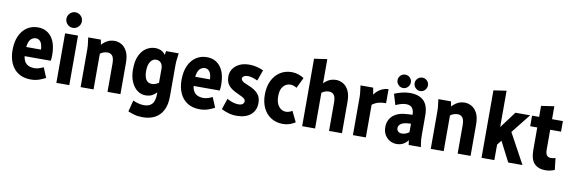

<svg xmlns="http://www.w3.org/2000/svg" viewBox="-62 -1283 5970 2004"><g transform="rotate(10 2923.0 -281.5)"><path d="M29 -257Q29 -346 57.5 -408.5Q86 -471 136 -504Q186 -537 250 -537Q340 -537 393 -470.5Q446 -404 446 -275Q446 -257 444.5 -241.5Q443 -226 441 -217H164Q172 -161 202.5 -136Q233 -111 288 -111Q309 -111 336 -119.5Q363 -128 381 -138L425 -32Q394 -15 355 -1.5Q316 12 268 12Q191 12 137.5 -22Q84 -56 56.5 -117Q29 -178 29 -257ZM249 -421Q220 -421 196 -398.5Q172 -376 164 -314H321Q317 -374 297.5 -397.5Q278 -421 249 -421Z M526 -678Q526 -711 550 -735.5Q574 -760 608 -760Q642 -760 666 -735.5Q690 -711 690 -678Q690 -644 666 -619.5Q642 -595 608 -595Q574 -595 550 -619.5Q526 -644 526 -678ZM539 0V-525H676V0Z M784 -525H918L928 -472Q953 -501 986.5 -519Q1020 -537 1063 -537Q1101 -537 1136.5 -517Q1172 -497 1195 -452Q1218 -407 1218 -332V0H1081V-298Q1081 -360 1061.5 -382.5Q1042 -405 1011 -405Q992 -405 971 -398.5Q950 -392 933 -378V0H796V-401Q796 -422 794.5 -438Q793 -454 790 -476Z M1302 -278Q1302 -370 1330 -427Q1358 -484 1402 -510.5Q1446 -537 1493 -537Q1564 -537 1603 -484L1609 -525H1743L1737 -476Q1734 -454 1732.5 -438Q1731 -422 1731 -401V-67Q1731 24 1700 82.5Q1669 141 1614.5 169Q1560 197 1488 197Q1437 197 1400 186.5Q1363 176 1331 163L1362 42Q1386 54 1417.5 62.5Q1449 71 1479 71Q1535 71 1564.5 38.5Q1594 6 1594 -74V-85Q1572 -62 1546 -48Q1520 -34 1477 -33Q1428 -33 1388.5 -63Q1349 -93 1325.5 -148Q1302 -203 1302 -278ZM1440 -286Q1440 -162 1521 -162Q1542 -162 1560 -169Q1578 -176 1594 -187V-339Q1594 -373 1575.5 -396Q1557 -419 1522 -419Q1488 -419 1464 -384.5Q1440 -350 1440 -286Z M1820 -257Q1820 -346 1848.5 -408.5Q1877 -471 1927 -504Q1977 -537 2041 -537Q2131 -537 2184 -470.5Q2237 -404 2237 -275Q2237 -257 2235.5 -241.5Q2234 -226 2232 -217H1955Q1963 -161 1993.5 -136Q2024 -111 2079 -111Q2100 -111 2127 -119.5Q2154 -128 2172 -138L2216 -32Q2185 -15 2146 -1.5Q2107 12 2059 12Q1982 12 1928.5 -22Q1875 -56 1847.5 -117Q1820 -178 1820 -257ZM2040 -421Q2011 -421 1987 -398.5Q1963 -376 1955 -314H2112Q2108 -374 2088.5 -397.5Q2069 -421 2040 -421Z M2288 -30 2327 -146Q2352 -131 2384.5 -120Q2417 -109 2447 -109Q2480 -109 2494 -122Q2508 -135 2508 -152Q2508 -167 2494 -179.5Q2480 -192 2430 -214Q2356 -246 2325.5 -282.5Q2295 -319 2295 -378Q2295 -421 2318 -457Q2341 -493 2385 -515Q2429 -537 2493 -537Q2534 -537 2572 -527Q2610 -517 2641 -503L2600 -388Q2577 -399 2548.5 -408Q2520 -417 2497 -417Q2470 -417 2454 -406.5Q2438 -396 2438 -381Q2438 -367 2452 -354Q2466 -341 2518 -321Q2583 -296 2618 -258.5Q2653 -221 2653 -161Q2653 -79 2599 -33.5Q2545 12 2450 12Q2403 12 2361.5 -0.5Q2320 -13 2288 -30Z M2703 -257Q2703 -343 2733.5 -405.5Q2764 -468 2817.5 -502.5Q2871 -537 2940 -537Q2979 -537 3011 -526Q3043 -515 3071 -497L3016 -384Q3003 -394 2985 -400Q2967 -406 2949 -406Q2905 -406 2874 -371Q2843 -336 2843 -266Q2843 -195 2874 -157Q2905 -119 2949 -119Q2967 -119 2985 -125Q3003 -131 3016 -141L3071 -28Q3043 -10 3011 1Q2979 12 2940 12Q2869 12 2815.5 -21.5Q2762 -55 2732.5 -115.5Q2703 -176 2703 -257Z M3144 0V-715L3281 -735V-478Q3305 -505 3337.5 -521Q3370 -537 3411 -537Q3449 -537 3484.5 -517Q3520 -497 3543 -452Q3566 -407 3566 -332V0H3429V-298Q3429 -360 3409.5 -382.5Q3390 -405 3359 -405Q3340 -405 3319 -398.5Q3298 -392 3281 -378V0Z M3670 -525H3804L3817 -453Q3844 -493 3884.5 -515Q3925 -537 3965 -537V-388Q3920 -389 3885.5 -379.5Q3851 -370 3819 -346V0H3682V-401Q3682 -422 3680.5 -438Q3679 -454 3676 -476Z M4000 -141Q4000 -218 4053 -264.5Q4106 -311 4209 -315L4258 -317V-318Q4258 -363 4238.5 -389Q4219 -415 4172 -415Q4146 -415 4115.5 -405.5Q4085 -396 4064 -385L4029 -500Q4059 -513 4103 -525Q4147 -537 4193 -537Q4291 -537 4340.5 -487.5Q4390 -438 4390 -334V-125Q4390 -104 4391 -87.5Q4392 -71 4395 -49L4402 0H4273L4266 -50Q4247 -22 4216 -5Q4185 12 4147 12Q4107 12 4073.5 -7Q4040 -26 4020 -60.5Q4000 -95 4000 -141ZM4127 -153Q4127 -131 4142.5 -118Q4158 -105 4180 -105Q4201 -105 4221.5 -112.5Q4242 -120 4258 -133V-223L4219 -220Q4174 -216 4150.5 -198Q4127 -180 4127 -153ZM4041 -647Q4041 -676 4062 -696.5Q4083 -717 4112 -717Q4141 -717 4161.5 -696.5Q4182 -676 4182 -647Q4182 -618 4161.5 -596.5Q4141 -575 4112 -575Q4083 -575 4062 -596.5Q4041 -618 4041 -647ZM4222 -647Q4222 -676 4243 -696.5Q4264 -717 4293 -717Q4322 -717 4342.5 -696.5Q4363 -676 4363 -647Q4363 -618 4342.5 -596.5Q4322 -575 4293 -575Q4264 -575 4243 -596.5Q4222 -618 4222 -647Z M4495 -525H4629L4639 -472Q4664 -501 4697.5 -519Q4731 -537 4774 -537Q4812 -537 4847.5 -517Q4883 -497 4906 -452Q4929 -407 4929 -332V0H4792V-298Q4792 -360 4772.5 -382.5Q4753 -405 4722 -405Q4703 -405 4682 -398.5Q4661 -392 4644 -378V0H4507V-401Q4507 -422 4505.5 -438Q4504 -454 4501 -476Z M5045 0V-715L5181 -735V-350L5312 -525H5468L5305 -320L5479 0H5328L5219 -212L5181 -164V0Z M5488 -413V-525H5563V-642L5700 -662V-525H5815V-413H5700V-205Q5700 -159 5715 -141.5Q5730 -124 5758 -124Q5779 -124 5806 -132L5820 -8Q5799 1 5773.5 6.5Q5748 12 5722 12Q5647 12 5605 -31.5Q5563 -75 5563 -175V-413Z"/></g></svg>

Font: Radio Canada Condensed
Style: Bold
Weight: 700
Width: 3
Designer: Charles Daoud, Etienne Aubert Bonn, Alexandre Saumier Demers, Jacques Le Bailly
Foundry: Radio-Canada
Version: Version 2.104; ttfautohint (v1.8.4.7-5d5b);gftools[0.9.28.de